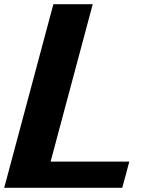

<svg xmlns="http://www.w3.org/2000/svg" viewBox="-20 -895 727 915"><path d="M0 0H562.5Q568.4 -21 579.6 -62.5Q590.8 -104 596.2 -125H221.2L421.9 -875H234.4Q195.3 -729 117.2 -437.5Q39.1 -146 0 0Z"/></svg>

Font: Faithful 32x
Style: SemiboldOblique
Weight: 400
Foundry: Faithful Resource Pack
Version: Version 1.0; January 27, 2023